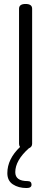

<svg xmlns="http://www.w3.org/2000/svg" viewBox="-20 -751 258 968"><path d="M17 122C17 147.3 26.3 166.2 45 178.5C63.7 190.8 86.7 197 114 197C130.7 197 139 191.3 139 180C139 168 132.3 162 119 162C77.7 162 57 147 57 117C57 77.7 79.7 37.7 125 -3C136.3 -7.7 142 -15.3 142 -26V-707C142 -723 131 -731 109 -731C87 -731 76 -723 76 -707V-26C76 -20 77.7 -14.7 81 -10C38.3 30.7 17 74.7 17 122Z"/></svg>

Font: Terminal Dosis
Style: Book
Weight: 400
Designer: EdgarTolentino, PabloImpallari, IginoMarini
Foundry: EdgarTolentino, PabloImpallari, IginoMarini
Version: Version 1.006